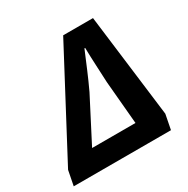

<svg xmlns="http://www.w3.org/2000/svg" viewBox="-176 -786 902 920"><g transform="rotate(-30 275.0 -326.0)"><path d="M-26 0 -10 -82 292 -652H457L528 -82L512 0ZM142 -115H382L361 -353Q359 -402 356.5 -449Q354 -496 353 -547H349Q328 -497 308 -449.5Q288 -402 265 -353Z"/></g></svg>

Font: Source Sans 3
Style: Bold Italic
Weight: 700
Italic angle: -11°
Designer: Paul D. Hunt
Foundry: Adobe
Version: Version 3.052;hotconv 1.1.0;makeotfexe 2.6.0